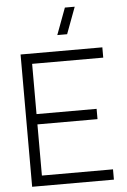

<svg xmlns="http://www.w3.org/2000/svg" viewBox="-62 -996 689 1041"><g transform="rotate(-5 282.5 -476.0)"><path d="M385 -952.5H331.5L277.5 -807.5H331ZM515 0V-56H128V-334.5H455V-390.5H128V-664H515V-720H70V0Z"/></g></svg>

Font: Vela Sans Light
Style: Regular
Weight: 300
Designer: Principal design: Mikhail Sharanda - project Manrope.
Design modification: Ravid Balaliev
Foundry: Mikhail Sharanda
Version: Version 1.001